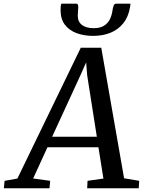

<svg xmlns="http://www.w3.org/2000/svg" viewBox="-86 -1002 766 1022"><path d="M-65.5 0 -61.5 -39.5 6.5 -51.5 344 -748H453L574.5 -53L655 -39.5L652.5 0H378L380 -39.5L464.5 -51.5L438 -218H166.5L90.5 -52L181 -39.5L177.5 0ZM191.5 -274H429.5L378 -601.5L372.5 -670L344.5 -606.5ZM319.5 -982.5Q326.5 -982.5 328.8 -976.2Q331 -970 330.5 -961.5Q330 -952 329 -940Q328 -928 328 -918.5Q328 -886 350.5 -869Q373 -852 413 -852Q445.5 -852 466.5 -864.5Q487.5 -877 498.5 -898.8Q509.5 -920.5 513 -948.5Q515 -961.5 519 -972Q523 -982.5 532.5 -982.5H608Q608 -979 607.8 -974.5Q607.5 -970 606 -962.5Q597 -911 569.8 -877.5Q542.5 -844 501.8 -827.5Q461 -811 410 -811Q361.5 -811 322 -825.5Q282.5 -840 259.5 -870.2Q236.5 -900.5 236.5 -947.5Q236.5 -956 237 -965Q237.5 -974 240.5 -982.5Z"/></svg>

Font: Merriweather 20pt
Style: Italic
Weight: 400
Italic angle: -7.8°
Version: Version 2.101